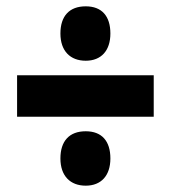

<svg xmlns="http://www.w3.org/2000/svg" viewBox="-20 -656 540 607"><path d="M251 -464C300 -464 329 -496 329 -550C329 -605 302 -636 251 -636C199 -636 171 -605 171 -550C171 -495 202 -464 251 -464ZM34 -287H466V-418H34ZM251 -69C300 -69 329 -101 329 -155C329 -210 302 -241 251 -241C199 -241 171 -210 171 -155C171 -100 202 -69 251 -69Z"/></svg>

Font: Noto Sans Myanmar UI ExtraCondensed Black
Style: Regular
Weight: 900
Width: 2
Designer: Monotype Design Team
Foundry: Monotype Imaging Inc.
Version: Version 2.103